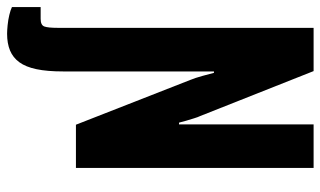

<svg xmlns="http://www.w3.org/2000/svg" viewBox="-216 -522 926 555"><g transform="rotate(90 247.5 -244.0)"><path d="M67 199Q58 199 42.5 197.5Q27 196 12.5 192.5Q-2 189 -10 185V102H24Q42 102 46 91.5Q50 81 50 52V-687H175L305 -359Q308 -353 311.5 -341.5Q315 -330 318.5 -318.5Q322 -307 324 -298H329Q329 -313 329 -328.5Q329 -344 329 -359V-687H455V0H330L200 -332Q195 -344 189 -365.5Q183 -387 180 -399H176Q176 -382 176 -365Q176 -348 176 -332V37Q176 83 169.5 114Q163 145 149.5 163.5Q136 182 115.5 190.5Q95 199 67 199Z"/></g></svg>

Font: Archivo ExtraCondensed
Style: Bold
Weight: 700
Width: 2
Designer: Hector Gatti
Foundry: Omnibus-Type
Version: Version 2.001